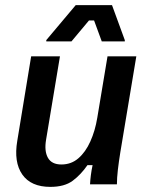

<svg xmlns="http://www.w3.org/2000/svg" viewBox="-20 -720 578 750"><path d="M176.7 10Q100.8 10 67.1 -38.3Q33.3 -86.7 47.5 -170L101.7 -500H214.2L160 -174.2Q152.5 -130 167.1 -103.8Q181.7 -77.5 220 -77.5Q258.3 -77.5 286.2 -101.7Q314.2 -125.8 332.9 -167.5Q351.7 -209.2 360 -260L400 -500H512.5L450 -125Q444.2 -89.2 440.4 -56.7Q436.7 -24.2 436.7 0H331.7Q332.5 -16.7 335 -36.2Q337.5 -55.8 341.7 -75H321.7Q295.8 -37.5 263.8 -13.8Q231.7 10 176.7 10ZM160.8 -558.3V-563.3L275.8 -700H417.5L467.5 -563.3V-558.3H377.5L347.5 -640H327.5L259.2 -558.3Z"/></svg>

Font: Familjen Grotesk Medium
Style: Italic
Weight: 500
Italic angle: -9.46201°
Designer: Anders Wikstroem, Jonas Baeckman, Matilda Gysing, Kristian Moeller
Foundry: Familjen STHLM AB
Version: Version 2.002; ttfautohint (v1.8.4.7-5d5b)